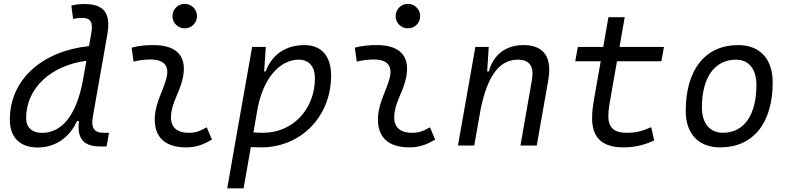

<svg xmlns="http://www.w3.org/2000/svg" viewBox="-20 -764 4142 1008"><path d="M177.2 10.3C271 10.3 345.2 -42 384.3 -128.4H394.5C384.3 -40.5 413.6 4.9 506.3 4.9H539.6L552.2 -66.9H522.5C474.6 -66.9 457.5 -93.8 466.8 -147.5L543.5 -583C563 -693.4 527.3 -742.7 423.8 -742.7C400.4 -742.7 377 -740.7 354.5 -734.9L363.8 -664.6C380.4 -668.5 397 -669.9 413.6 -669.9C456.1 -669.9 469.2 -645.5 459.5 -590.8L447.3 -522C206.1 -496.6 31.7 -350.6 31.7 -135.3C31.7 -43 84.5 10.3 177.2 10.3ZM413.1 -331.1C379.4 -160.2 305.7 -66.4 200.7 -66.4C147.9 -66.4 117.2 -94.7 117.2 -144C117.2 -301.8 248.5 -420.9 433.6 -444.8Z M1065.4 -95.7C1028.8 -74.7 1006.3 -66.9 971.2 -66.9C906.2 -66.9 874 -98.1 877.9 -157.7C882.3 -225.6 920.9 -275.4 937.5 -345.2C966.8 -464.4 912.6 -527.3 786.1 -527.3C747.6 -527.3 709 -524.4 670.9 -513.7L681.2 -440.4C710.9 -448.2 740.7 -451.7 770.5 -451.7C840.8 -451.7 870.1 -418.5 854 -355C838.9 -293.9 797.4 -226.1 793 -153.3C786.1 -46.4 843.3 9.8 958.5 9.8C1013.7 9.8 1054.2 -8.3 1092.8 -31.2ZM949.7 -615.2C985.4 -615.2 1014.2 -643.6 1014.2 -679.2C1014.2 -714.8 985.4 -743.7 949.7 -743.7C914.1 -743.7 885.3 -714.8 885.3 -679.2C885.3 -643.6 914.1 -615.2 949.7 -615.2Z M1258.8 224.6 1296.9 8.3C1314.9 9.3 1332.5 9.8 1350.6 9.8C1560.5 9.8 1718.3 -152.3 1718.3 -367.7C1718.3 -469.7 1667.5 -527.3 1578.6 -527.3C1477.5 -527.3 1406.7 -475.1 1374.5 -388.7H1366.7L1375.5 -517.6H1303.7L1212.4 -1V-0.5C1212.4 -0.5 1212.4 -0.5 1212.4 -0.5L1172.9 224.6ZM1310.5 -68.8 1334.5 -206.1C1371.6 -377 1464.4 -450.7 1547.9 -450.7C1602.1 -450.7 1633.3 -415 1633.3 -353C1633.3 -189.9 1516.1 -66.9 1361.3 -66.9C1342.8 -66.9 1325.7 -67.9 1310.5 -68.8Z M2237.3 -95.7C2200.7 -74.7 2178.2 -66.9 2143.1 -66.9C2078.1 -66.9 2045.9 -98.1 2049.8 -157.7C2054.2 -225.6 2092.8 -275.4 2109.4 -345.2C2138.7 -464.4 2084.5 -527.3 1958 -527.3C1919.4 -527.3 1880.9 -524.4 1842.8 -513.7L1853 -440.4C1882.8 -448.2 1912.6 -451.7 1942.4 -451.7C2012.7 -451.7 2042 -418.5 2025.9 -355C2010.7 -293.9 1969.2 -226.1 1964.8 -153.3C1958 -46.4 2015.1 9.8 2130.4 9.8C2185.5 9.8 2226.1 -8.3 2264.6 -31.2ZM2121.6 -615.2C2157.2 -615.2 2186 -643.6 2186 -679.2C2186 -714.8 2157.2 -743.7 2121.6 -743.7C2085.9 -743.7 2057.1 -714.8 2057.1 -679.2C2057.1 -643.6 2085.9 -615.2 2121.6 -615.2Z M2384.3 0H2469.7L2503.9 -192.9C2543 -384.8 2613.3 -450.7 2698.7 -450.7C2761.2 -450.7 2784.7 -414.6 2772.5 -344.2L2712.4 0H2797.9L2857.9 -340.3C2879.9 -463.4 2836.4 -527.3 2728 -527.3C2636.2 -527.3 2569.8 -477.1 2546.4 -388.7H2537.6L2545.9 -517.6H2475.6Z M3253.9 9.8C3319.8 9.8 3369.1 -6.3 3414.6 -26.4L3398.9 -96.2C3347.7 -74.2 3316.9 -66.9 3268.1 -66.9C3204.1 -66.9 3173.8 -95.2 3173.8 -152.8C3173.8 -191.4 3180.2 -219.7 3191.9 -287.1L3219.2 -442.4H3452.1L3465.8 -517.6H3232.4L3259.8 -673.8H3174.3L3147 -517.6H3013.7L3000 -442.4H3133.8L3106.4 -287.1C3094.2 -217.3 3088.4 -186 3088.4 -144.5C3088.4 -40.5 3141.6 9.8 3253.9 9.8Z M3760.7 9.8C3934.1 9.8 4036.6 -117.2 4036.6 -331.5C4036.6 -455.1 3969.2 -527.3 3855.5 -527.3C3682.6 -527.3 3580.1 -398.4 3580.1 -181.2C3580.1 -61 3647.5 9.8 3760.7 9.8ZM3775.9 -66.9C3706.5 -66.9 3665 -116.2 3665 -200.2C3665 -357.4 3731.9 -450.7 3844.2 -450.7C3912.1 -450.7 3951.2 -400.9 3951.2 -317.4C3951.2 -159.7 3885.7 -66.9 3775.9 -66.9Z"/></svg>

Font: Cascadia Code SemiLight
Style: Italic
Weight: 350
Italic angle: -10°
Monospace: yes
Designer: Aaron Bell
Foundry: Saja Typeworks
Version: Version 2404.023